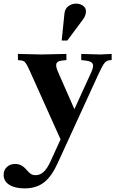

<svg xmlns="http://www.w3.org/2000/svg" viewBox="-98 -744 643 1061"><path d="M38 297Q-16 297 -47 277Q-78 257 -78 222Q-78 196 -60 179Q-42 162 -14 162Q5 162 20.5 170.5Q36 179 50 196Q63 211 73 217.5Q83 224 99 224Q123 224 143 206Q163 188 182 146L406 -344Q421 -377 414.5 -391Q408 -405 377 -409L351 -412V-446L456 -443L519 -446V-412L507 -411Q491 -410 479 -395Q467 -380 446 -334L221 157Q187 232 144.5 264.5Q102 297 38 297ZM241 36 64 -358Q51 -387 42 -398Q33 -409 19 -410L1 -412V-446L129 -443L269 -446V-412L242 -409Q218 -406 213.5 -392Q209 -378 222 -348L327 -109ZM243 -520 258 -668Q261 -697 280.5 -710.5Q300 -724 322 -724Q344 -724 360.5 -712.5Q377 -701 377 -681Q377 -671 373 -659Q369 -647 358 -633L274 -520Z"/></svg>

Font: Baskervville SC
Style: Regular
Weight: 400
Designer: Alexis Faudot, Rémi Forte, Morgane Pierson, Rafael Ribas, Tanguy Vanlaeys, Rosalie Wagner, Thomas Huot-Marchand
Foundry: ANRT
Version: Version 1.100